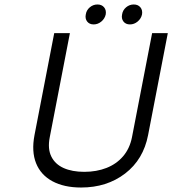

<svg xmlns="http://www.w3.org/2000/svg" viewBox="-20 -828 769 857"><path d="M134 -225 222 -680H292L202 -215Q192 -164 209 -129.5Q226 -95 264 -78Q302 -61 356 -61Q411 -61 455.5 -78.5Q500 -96 529.5 -130.5Q559 -165 569 -215L659 -680H729L641 -225Q620 -116 538.5 -53.5Q457 9 342 9Q266 9 214 -19Q162 -47 141 -99.5Q120 -152 134 -225ZM525 -764Q528 -783 543 -795.5Q558 -808 577 -808Q596 -808 606.5 -795.5Q617 -783 614 -764Q610 -745 594.5 -732Q579 -719 560 -719Q541 -719 531 -732Q521 -745 525 -764ZM363 -764Q366 -783 381 -795.5Q396 -808 415 -808Q434 -808 444.5 -795.5Q455 -783 452 -764Q448 -745 432.5 -732Q417 -719 398 -719Q379 -719 369 -732Q359 -745 363 -764Z"/></svg>

Font: Teachers[wght] Italic
Style: Regular
Weight: 400
Designer: Alfredo Marco Pradil & Chank Diesel
Version: Version 1.000;Glyphs 3.1.2 (3151)